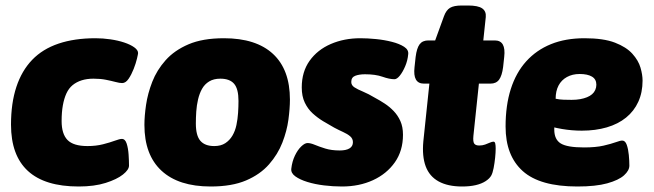

<svg xmlns="http://www.w3.org/2000/svg" viewBox="-20 -670 2378 698"><path d="M266 8Q143 8 81.5 -48.5Q20 -105 20 -217Q20 -295 39.5 -354Q59 -413 97 -452.5Q135 -492 193 -511.5Q251 -531 327 -531Q354 -531 381.5 -527Q409 -523 431.5 -515.5Q454 -508 468 -498Q482 -488 482 -477Q482 -474 478 -457Q474 -440 466 -419.5Q458 -399 447.5 -383.5Q437 -368 424 -368Q415 -368 400 -372Q385 -376 365 -380Q345 -384 320 -384Q296 -384 277 -378Q258 -372 244 -360.5Q230 -349 221.5 -330.5Q213 -312 208.5 -287Q204 -262 204 -230Q204 -183 225.5 -161Q247 -139 298 -139Q329 -139 354.5 -145.5Q380 -152 397.5 -158.5Q415 -165 423 -165Q435 -165 440.5 -148Q446 -131 447.5 -108Q449 -85 449 -68Q449 -53 427 -35.5Q405 -18 364 -5Q323 8 266 8Z M746 8Q629 8 567 -49.5Q505 -107 505 -216Q505 -248 511 -289Q517 -330 533.5 -372.5Q550 -415 582 -451Q614 -487 665.5 -509Q717 -531 794 -531Q911 -531 972.5 -474Q1034 -417 1034 -308Q1034 -276 1028.5 -235Q1023 -194 1006.5 -151.5Q990 -109 958 -72.5Q926 -36 874.5 -14Q823 8 746 8ZM759 -139Q783 -139 799 -149.5Q815 -160 825 -177Q835 -194 839.5 -215.5Q844 -237 845.5 -259.5Q847 -282 847 -303Q847 -347 831 -365.5Q815 -384 781 -384Q757 -384 740.5 -374Q724 -364 714.5 -347Q705 -330 700 -308.5Q695 -287 693.5 -264.5Q692 -242 692 -221Q692 -177 708.5 -158Q725 -139 759 -139Z M1223 8Q1191 8 1158 4Q1125 0 1097.5 -8.5Q1070 -17 1053.5 -29Q1037 -41 1039 -57Q1042 -83 1052 -104Q1062 -125 1075 -137.5Q1088 -150 1098 -150Q1109 -150 1124.5 -143.5Q1140 -137 1162.5 -130Q1185 -123 1215 -123Q1238 -123 1250.5 -130.5Q1263 -138 1263 -153Q1263 -166 1253 -174.5Q1243 -183 1227.5 -190Q1212 -197 1195 -206Q1175 -217 1154.5 -229.5Q1134 -242 1116.5 -258Q1099 -274 1088 -297Q1077 -320 1077 -352Q1077 -409 1105.5 -449Q1134 -489 1182.5 -510Q1231 -531 1290 -531Q1316 -531 1346.5 -528Q1377 -525 1404.5 -518Q1432 -511 1449 -500Q1466 -489 1464 -473Q1462 -450 1453 -429Q1444 -408 1433.5 -395Q1423 -382 1414 -382Q1396 -382 1370.5 -391Q1345 -400 1307 -400Q1286 -400 1271.5 -394.5Q1257 -389 1257 -372Q1257 -360 1268.5 -352.5Q1280 -345 1299.5 -337Q1319 -329 1344 -314Q1361 -305 1378.5 -293.5Q1396 -282 1411 -266.5Q1426 -251 1435.5 -230Q1445 -209 1445 -180Q1445 -122 1415.5 -80Q1386 -38 1336 -15Q1286 8 1223 8Z M1660 8Q1608 8 1574.5 -10.5Q1541 -29 1527.5 -65.5Q1514 -102 1519 -156L1541 -366H1521Q1480 -366 1487 -426L1491 -463Q1495 -495 1505.5 -509Q1516 -523 1537 -523H1562L1594 -611Q1602 -633 1616 -641.5Q1630 -650 1659 -650H1681Q1718 -650 1733 -639.5Q1748 -629 1746 -608L1737 -523H1779Q1820 -523 1813 -463L1809 -426Q1805 -395 1794.5 -380.5Q1784 -366 1763 -366H1721L1701 -176Q1699 -155 1704 -148Q1709 -141 1722 -141Q1734 -141 1743.5 -144.5Q1753 -148 1761 -151.5Q1769 -155 1774 -155Q1779 -155 1780.5 -148Q1782 -141 1782 -130Q1782 -116 1780 -96.5Q1778 -77 1774.5 -59Q1771 -41 1766 -32Q1760 -21 1745.5 -11.5Q1731 -2 1709.5 3Q1688 8 1660 8Z M2079 8Q1943 8 1880.5 -48Q1818 -104 1818 -210Q1818 -287 1837 -346.5Q1856 -406 1893 -447Q1930 -488 1983 -509.5Q2036 -531 2105 -531Q2174 -531 2215.5 -515Q2257 -499 2279 -474.5Q2301 -450 2308.5 -424Q2316 -398 2316 -377Q2316 -334 2300.5 -300Q2285 -266 2256 -242.5Q2227 -219 2186 -207Q2145 -195 2095 -195Q2059 -195 2023.5 -201Q1988 -207 1956 -218L1998 -266Q1996 -250 1995.5 -233Q1995 -216 1995 -199Q1995 -163 2018.5 -148.5Q2042 -134 2103 -134Q2146 -134 2174 -140.5Q2202 -147 2218.5 -153Q2235 -159 2242 -159Q2253 -159 2258.5 -143.5Q2264 -128 2266 -106.5Q2268 -85 2268 -68Q2268 -50 2248.5 -32.5Q2229 -15 2187.5 -3.5Q2146 8 2079 8ZM2058 -307Q2075 -307 2089 -309.5Q2103 -312 2114 -316.5Q2125 -321 2132.5 -327.5Q2140 -334 2144 -343Q2148 -352 2148 -362Q2148 -382 2132 -391.5Q2116 -401 2087 -401Q2061 -401 2041 -390Q2021 -379 2010.5 -359Q2000 -339 2000 -311Q2014 -308 2029 -307.5Q2044 -307 2058 -307Z"/></svg>

Font: Asap Black
Style: Italic
Weight: 900
Italic angle: -6°
Designer: Pablo Cosgaya
Foundry: Omnibus-Type
Version: Version 3.001